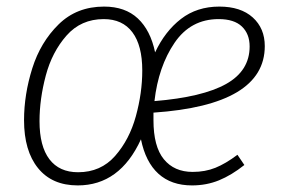

<svg xmlns="http://www.w3.org/2000/svg" viewBox="-20 -552 852 583"><path d="M446 -210V-187Q446 -107 477.5 -68.5Q509 -30 565 -30Q603 -30 634 -42.5Q665 -55 701 -82L722 -51Q683 -20 645 -4.5Q607 11 563 11Q500 11 461 -24.5Q422 -60 408 -129Q344 11 216 11Q138 11 95.5 -41.5Q53 -94 53 -187Q53 -265 78 -344.5Q103 -424 158 -478Q213 -532 296 -532Q360 -532 398.5 -496Q437 -460 451 -393Q481 -457 529.5 -494.5Q578 -532 646 -532Q711 -532 747.5 -499Q784 -466 784 -412Q784 -233 446 -210ZM412 -338Q412 -414 382 -454Q352 -494 295 -494Q226 -494 182 -444Q138 -394 119 -322.5Q100 -251 100 -184Q100 -108 130 -68.5Q160 -29 217 -29Q286 -29 329.5 -78.5Q373 -128 392.5 -199Q412 -270 412 -338ZM449 -245Q595 -257 666.5 -297Q738 -337 738 -411Q738 -449 714.5 -471.5Q691 -494 644 -494Q559 -494 510 -422Q461 -350 449 -245Z"/></svg>

Font: Fira Sans Condensed ExtraLight
Style: Italic
Weight: 275
Width: 3
Italic angle: -8°
Designer: Carrois Corporate & Edenspiekermann AG
Foundry: Carrois Corporate GbR & Edenspiekermann AG
Version: Version 4.203